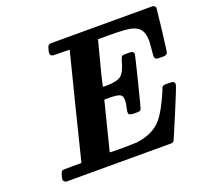

<svg xmlns="http://www.w3.org/2000/svg" viewBox="-118 -823 1039 965"><g transform="rotate(-20 402.0 -340.0)"><path d="M184 -66Q184 -67 252.5 -341Q321 -615 322 -616Q322 -618 278 -618Q233 -618 230 -620Q219 -625 219 -636Q219 -641 223 -655.5Q227 -670 229 -673Q232 -676 240 -680H790Q804 -675 804 -665Q804 -659 791 -548.5Q778 -438 775 -433Q768 -424 753 -424H742Q720 -424 716 -426Q707 -431 707 -442Q707 -452 710 -481Q713 -510 713 -519Q713 -558 700.5 -578.5Q688 -599 659 -608Q629 -618 534 -618H474Q416 -400 416 -385Q416 -384 432 -384Q490 -384 512.5 -401.5Q535 -419 550 -478Q555 -495 560 -498Q565 -501 587 -501H595Q610 -501 615 -498.5Q620 -496 623 -486Q623 -482 590 -349Q557 -216 554 -213Q552 -209 548 -207Q544 -205 522 -205Q497 -205 491 -211Q485 -218 490 -238Q497 -266 497 -286Q497 -308 483 -314.5Q469 -321 436 -322Q431 -322 429 -322H400Q389 -279 367.5 -193Q346 -107 335 -64Q335 -62 402 -62Q474 -63 482 -64Q571 -76 616 -130Q648 -167 689 -262Q691 -266 692.5 -271.5Q694 -277 695 -278.5Q696 -280 698 -283Q700 -286 701.5 -286.5Q703 -287 707 -288Q711 -289 716 -289Q721 -289 729 -289Q751 -289 755 -287Q764 -282 764 -272Q764 -263 711.5 -138Q659 -13 656 -8Q654 -4 645 0H79Q68 -4 64 -15Q64 -19 68 -35Q74 -57 81 -60Q85 -62 134 -62H183Z"/></g></svg>

Font: KaTeX_Main
Style: Bold Italic
Weight: 700
Version: Version 1.1; ttfautohint (v1.3)